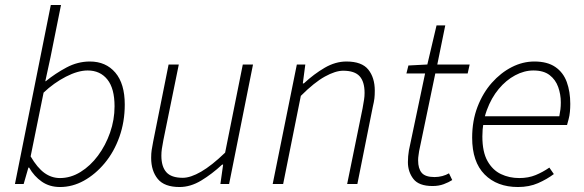

<svg xmlns="http://www.w3.org/2000/svg" viewBox="-20 -739 2345 771"><path d="M221 12Q179 12 148 -9.5Q117 -31 97 -66H94L75 0H40L184 -719H225L183 -510L162 -413H164Q202 -444 247 -468Q292 -492 341 -492Q405 -492 443 -447.5Q481 -403 481 -319Q481 -250 459.5 -189.5Q438 -129 400.5 -84Q363 -39 317 -13.5Q271 12 221 12ZM221 -24Q264 -24 303.5 -48.5Q343 -73 373.5 -114Q404 -155 422 -206.5Q440 -258 440 -312Q440 -384 411 -420Q382 -456 332 -456Q293 -456 244.5 -431Q196 -406 155 -367L103 -111Q130 -65 158.5 -44.5Q187 -24 221 -24Z M701 12Q640 12 613.5 -20.5Q587 -53 587 -105Q587 -123 589 -136Q591 -149 595 -170L657 -480H698L636 -176Q632 -155 630 -141.5Q628 -128 628 -114Q628 -70 648 -47.5Q668 -25 714 -25Q745 -25 787.5 -49.5Q830 -74 884 -126L955 -480H996L900 0H865L876 -78H872Q831 -40 788 -14Q745 12 701 12Z M1075 0 1172 -480H1206L1196 -404H1200Q1241 -442 1284 -467Q1327 -492 1371 -492Q1433 -492 1459 -459.5Q1485 -427 1485 -375Q1485 -357 1483.5 -344Q1482 -331 1477 -310L1415 0H1374L1436 -304Q1440 -327 1442 -339.5Q1444 -352 1444 -366Q1444 -411 1424 -433Q1404 -455 1358 -455Q1327 -455 1284.5 -431.5Q1242 -408 1188 -354L1117 0Z M1717 8Q1662 8 1640 -20.5Q1618 -49 1618 -88Q1618 -101 1619 -111.5Q1620 -122 1622 -135L1687 -444H1612L1620 -476L1696 -480L1733 -637H1768L1736 -480H1866L1858 -444H1728L1663 -132Q1662 -123 1660.5 -114.5Q1659 -106 1659 -95Q1659 -62 1673.5 -45Q1688 -28 1725 -28Q1741 -28 1756 -32Q1771 -36 1783 -43L1796 -16Q1782 -7 1762 0.5Q1742 8 1717 8Z M2060 12Q1976 12 1926 -38.5Q1876 -89 1876 -186Q1876 -254 1897.5 -310Q1919 -366 1955 -406.5Q1991 -447 2035 -469.5Q2079 -492 2126 -492Q2178 -492 2210 -470Q2242 -448 2256 -409.5Q2270 -371 2270 -322Q2270 -305 2268.5 -289.5Q2267 -274 2263.5 -261Q2260 -248 2257 -237H1909L1916 -272H2226Q2229 -287 2230.5 -300Q2232 -313 2232 -328Q2232 -360 2221.5 -389.5Q2211 -419 2187 -437.5Q2163 -456 2122 -456Q2085 -456 2048.5 -436.5Q2012 -417 1982.5 -381.5Q1953 -346 1935 -297Q1917 -248 1917 -191Q1917 -129 1937.5 -92.5Q1958 -56 1991.5 -40Q2025 -24 2065 -24Q2102 -24 2131 -36Q2160 -48 2186 -66L2204 -40Q2176 -19 2140.5 -3.5Q2105 12 2060 12Z"/></svg>

Font: Source Sans 3 Light
Style: Italic
Weight: 300
Italic angle: -11°
Designer: Paul D. Hunt
Foundry: Adobe
Version: Version 3.046;hotconv 1.0.118;makeotfexe 2.5.65603